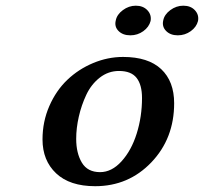

<svg xmlns="http://www.w3.org/2000/svg" viewBox="-20 -638 710 668"><path d="M408.2 -439.9Q495.6 -439.9 540.8 -397.5Q585.9 -355 585.9 -278.8Q585.9 -156.2 506.6 -73.2Q427.2 9.8 311 9.8Q222.7 9.8 175.3 -34.9Q127.9 -79.6 127.9 -152.8Q127.9 -214.8 151.6 -269Q175.3 -323.2 214.4 -360.4Q253.4 -397.5 304.2 -418.7Q355 -439.9 408.2 -439.9ZM394 -391.1Q356.9 -391.1 327.1 -367.9Q297.4 -344.7 280.3 -308.3Q263.2 -272 254.2 -232.2Q245.1 -192.4 245.1 -154.8Q245.1 -105 264.9 -72Q284.7 -39.1 328.1 -39.1Q368.7 -39.1 402.8 -76.7Q437 -114.3 455.6 -173.3Q474.1 -232.4 474.1 -296.9Q474.1 -342.8 455.3 -366.9Q436.5 -391.1 394 -391.1ZM382.8 -566.9Q386.7 -587.4 407.5 -602.8Q428.2 -618.2 452.6 -618.2Q478 -618.2 492.9 -602.3Q507.8 -586.4 503.9 -564.9Q498.5 -543.9 478.5 -529.5Q458.5 -515.1 433.6 -515.1Q407.2 -515.1 392.3 -530.3Q377.4 -545.4 382.8 -566.9ZM547.9 -566.9Q551.8 -587.4 572.5 -602.8Q593.3 -618.2 617.7 -618.2Q643.6 -618.2 658.2 -602.3Q672.9 -586.4 668.9 -564.9Q663.6 -543.9 643.6 -529.5Q623.5 -515.1 598.6 -515.1Q572.8 -515.1 557.9 -530.3Q543 -545.4 547.9 -566.9Z"/></svg>

Font: Linear Smooth
Style: Bold Italic
Weight: 700
Designer: Philipp H. Poll, Flanker
Foundry: Philipp H. Poll, reworked by Flanker
Version: Version 1.061 | FøM Fix